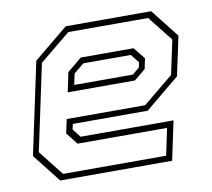

<svg xmlns="http://www.w3.org/2000/svg" viewBox="-65 -613 757 687"><g transform="rotate(-10 313.0 -270.0)"><path d="M526 -540 607 -437 576.5 -294.5 452 -191.5H180L175.5 -172L199.5 -141.5H537L507 0H100.5L19.5 -103L90.5 -437L215.5 -540ZM441 -420.5 475 -378 467 -340 426 -306H181.5L196.5 -377L249 -420.5ZM511 -518H221L109 -426L42.5 -113L114.5 -21.5H489L509.5 -119H184.5L150.5 -162L161.5 -212.5H446.5L556.5 -303L583 -427ZM427 -398.5H254.5L217.5 -368L209 -328H422L447.5 -349L451.5 -368Z"/></g></svg>

Font: Tourney Thin ExtraLight
Style: Italic
Weight: 250
Italic angle: -12°
Version: Version 1.015